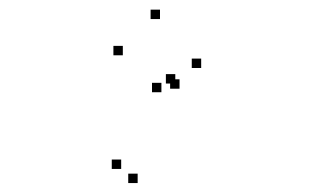

<svg xmlns="http://www.w3.org/2000/svg" viewBox="-20 -170 660 408"><path d="M361.5 18.5V-1.5H341.5V18.5ZM352.5 7.5V-12.5H332.5V7.5ZM237.5 189V169H217.5V189ZM272.5 219V199H252.5V219ZM407.5 -25.5V-45.5H387.5V-25.5ZM320 -129.5V-149.5H300V-129.5ZM241 -52.5V-72.5H221V-52.5ZM323 26V6H303V26Z"/></svg>

Font: Monaspace Argon Dots Var
Style: Regular
Weight: 400
Designer: Riley Cran and the Lettermatic Team
Version: Version 1.100 (Monaspace Argon Dots)